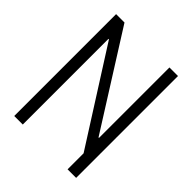

<svg xmlns="http://www.w3.org/2000/svg" viewBox="-187 -764 873 873"><g transform="rotate(45 250.0 -327.5)"><path d="M394 0V-103L109 -551H106V0H51V-655H105L391 -202H394V-655H449V0Z"/></g></svg>

Font: TypoPRO Lekton
Style: Regular
Weight: 400
Monospace: yes
Designer: Paolo Mazzetti, Luciano Perondi, Raffaele Flato, Elena Papassissa, Emilio Macchia, Michela Povoleri, Tobias Seemiller, R
Version: Version 34.000